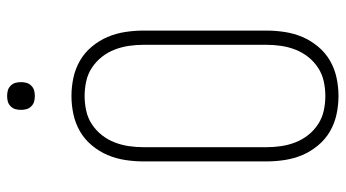

<svg xmlns="http://www.w3.org/2000/svg" viewBox="-236 -728 972 540"><g transform="rotate(-90 250.0 -458.0)"><path d="M250 8Q224 8 198.5 2.5Q173 -3 150.5 -16Q128 -29 111 -49.5Q94 -70 84 -93.5Q74 -117 70 -143Q66 -169 66 -195V-540Q66 -566 70 -592Q74 -618 84 -641.5Q94 -665 111 -685.5Q128 -706 150.5 -719Q173 -732 198.5 -737.5Q224 -743 250 -743Q276 -743 301.5 -737.5Q327 -732 349.5 -719Q372 -706 389 -685.5Q406 -665 416 -641.5Q426 -618 430 -592Q434 -566 434 -540V-195Q434 -169 430 -143Q426 -117 416 -93.5Q406 -70 389 -49.5Q372 -29 349.5 -16Q327 -3 301.5 2.5Q276 8 250 8ZM250 -29Q271 -29 291.5 -33.5Q312 -38 329.5 -49.5Q347 -61 360 -77.5Q373 -94 380.5 -113.5Q388 -133 391 -153.5Q394 -174 394 -195V-540Q394 -561 391 -581.5Q388 -602 380.5 -621.5Q373 -641 360 -657.5Q347 -674 329.5 -685.5Q312 -697 291.5 -701.5Q271 -706 250 -706Q229 -706 208.5 -701.5Q188 -697 170.5 -685.5Q153 -674 140 -657.5Q127 -641 119.5 -621.5Q112 -602 109 -581.5Q106 -561 106 -540V-195Q106 -174 109 -153.5Q112 -133 119.5 -113.5Q127 -94 140 -77.5Q153 -61 170.5 -49.5Q188 -38 208.5 -33.5Q229 -29 250 -29ZM250 -846Q242 -846 234.5 -848Q227 -850 221 -856Q215 -862 213 -869.5Q211 -877 211 -885Q211 -893 213 -900.5Q215 -908 221 -914Q227 -920 234.5 -922Q242 -924 250 -924Q258 -924 265.5 -922Q273 -920 279 -914Q285 -908 287 -900.5Q289 -893 289 -885Q289 -877 287 -869.5Q285 -862 279 -856Q273 -850 265.5 -848Q258 -846 250 -846Z"/></g></svg>

Font: Iosevka Curly Slab Extralight
Style: Regular
Weight: 200
Monospace: yes
Designer: Belleve Invis
Foundry: Belleve Invis
Version: Version 22.1.2; ttfautohint (v1.8.4)